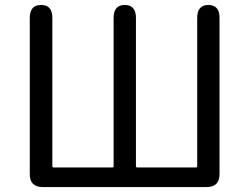

<svg xmlns="http://www.w3.org/2000/svg" viewBox="-20 -754 1006 774"><path d="M152 0Q100 0 100 -52V-682Q100 -734 146 -734Q191 -734 191 -682V-84Q191 -79 196 -79H433Q438 -79 438 -84V-682Q438 -734 483 -734Q528 -734 528 -682V-84Q528 -79 533 -79H770Q775 -79 775 -84V-682Q775 -734 820 -734Q865 -734 865 -682V-52Q865 0 813 0Z"/></svg>

Font: Resource Han Rounded CN
Style: Regular
Weight: 400
Designer: Cyano Hao (round all glyphs); Ryoko NISHIZUKA  (kana, bopomofo & ideographs); Paul D. Hunt (Latin, Greek & Cyrillic); Sa
Foundry: Cyano Hao
Version: 0.990